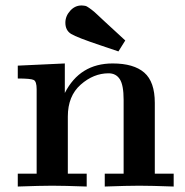

<svg xmlns="http://www.w3.org/2000/svg" viewBox="-20 -682 678 702"><path d="M219 -599Q219 -623 236.5 -642.5Q254 -662 278 -662Q282 -662 285.5 -661.5Q289 -661 292 -660.5Q295 -660 299 -657.5Q303 -655 306 -653Q309 -651 315 -646.5Q321 -642 325.5 -638Q330 -634 338.5 -626Q347 -618 354.5 -611Q362 -604 375 -592Q388 -580 399 -570L438 -534L413 -494Q390 -502 351 -515Q261 -545 240 -558Q219 -571 219 -599ZM45 0V-47H114V-356Q114 -384 103.5 -389.5Q93 -395 45 -395V-442L217 -450V-342Q272 -450 392 -450Q469 -450 507.5 -416.5Q546 -383 546 -306V-47H615V0Q531 -3 489 -3Q447 -3 363 0V-47H432V-317Q432 -371 418 -392.5Q404 -414 377 -414Q322 -414 275 -372.5Q228 -331 228 -256V-47H297V0Q213 -3 171 -3Q129 -3 45 0Z"/></svg>

Font: CMU Serif
Style: Bold
Weight: 700
Version: Version 0.7.0